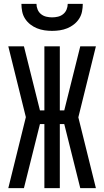

<svg xmlns="http://www.w3.org/2000/svg" viewBox="-20 -975 540 995"><path d="M477 0H396L313 -332H290V0H210V-332H187L104 0H23L114 -368L23 -735H104L187 -403H210V-735H290V-403H313L396 -735H477L386 -367ZM250 -815Q230 -815 210 -818Q190 -821 171.5 -828.5Q153 -836 137 -848.5Q121 -861 110 -878Q99 -895 95 -915Q91 -935 91 -955H169Q169 -940 175 -925.5Q181 -911 193 -901.5Q205 -892 220 -888.5Q235 -885 250 -885Q265 -885 280 -888.5Q295 -892 307 -901.5Q319 -911 325 -925.5Q331 -940 331 -955H409Q409 -935 405 -915Q401 -895 390 -878Q379 -861 363 -848.5Q347 -836 328.5 -828.5Q310 -821 290 -818Q270 -815 250 -815Z"/></svg>

Font: Iosevka Fixed Medium
Style: Regular
Weight: 500
Monospace: yes
Designer: Belleve Invis
Foundry: Belleve Invis
Version: Version 32.3.0